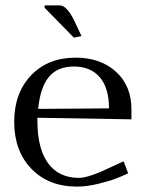

<svg xmlns="http://www.w3.org/2000/svg" viewBox="-20 -691 548 719"><path d="M147 -662.1V-670.9H203.1Q231 -670.9 259.8 -609.9L285.2 -556.2L256.8 -549.8ZM123 -283.2 388.2 -285.2Q388.2 -361.3 353.8 -401.6Q319.3 -441.9 256.8 -441.9Q194.3 -441.9 162.4 -402.1Q130.4 -362.3 123 -283.2ZM120.1 -250V-237.8Q120.1 -134.3 160.2 -79.6Q200.2 -24.9 275.9 -24.9Q303.7 -24.9 357.9 -47.9L442.9 -86.9L460 -42Q440.4 -32.7 415.8 -22.9Q391.1 -13.2 347.9 -2.7Q304.7 7.8 268.1 7.8Q162.1 7.8 97.7 -58.8Q33.2 -125.5 33.2 -234.9Q33.2 -342.8 96.4 -408.9Q159.7 -475.1 263.2 -475.1Q356.9 -475.1 414.6 -422.1Q472.2 -369.1 472.2 -282.2V-244.1Z"/></svg>

Font: Resagokr
Style: Regular
Weight: 500
Designer: gluk
Foundry: gluk
Version: Version 0.95